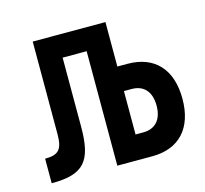

<svg xmlns="http://www.w3.org/2000/svg" viewBox="-82 -610 749 701"><g transform="rotate(-15 293.0 -259.0)"><path d="M30.8 0C151.4 0 188 -39.6 188 -171.4V-432.6H278.8V0H410.6C513.2 0 571.8 -63.5 571.8 -174.8C571.8 -286.1 513.2 -349.6 410.6 -349.6H372.6V-517.6H97.7V-168C97.7 -109.9 82 -92.8 30.8 -92.8ZM372.6 -92.8V-256.8H401.9C447.8 -256.8 474.1 -227.1 474.1 -174.8C474.1 -122.6 447.8 -92.8 401.9 -92.8Z"/></g></svg>

Font: Cascadia Mono NF
Style: Regular
Weight: 400
Monospace: yes
Designer: Aaron Bell
Foundry: Saja Typeworks
Version: Version 2404.023